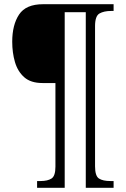

<svg xmlns="http://www.w3.org/2000/svg" viewBox="-20 -780 600 911"><path d="M156 111V79H172Q206 79 224.5 67Q243 55 243 11V-386H182Q126 -386 95 -413.5Q64 -441 51 -485.5Q38 -530 38 -582Q38 -662 70.5 -711Q103 -760 184 -760H519V-728H507Q473 -728 452 -716Q431 -704 431 -656V9Q431 55 449.5 67Q468 79 504 79H519V111H387V-722H287V111Z"/></svg>

Font: Noto Serif Ethiopic SemiCondensed Light
Style: Regular
Weight: 300
Width: 4
Designer: Monotype Design Team
Foundry: Monotype Imaging Inc.
Version: Version 2.102; ttfautohint (v1.8.4.7-5d5b)